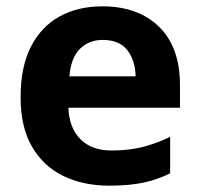

<svg xmlns="http://www.w3.org/2000/svg" viewBox="-20 -576 631 606"><path d="M303 -556Q416 -556 482 -491.5Q548 -427 548 -308V-236H196Q198 -173 233.5 -137Q269 -101 332 -101Q385 -101 428 -111.5Q471 -122 517 -144V-29Q477 -9 432.5 0.5Q388 10 325 10Q243 10 180 -20.5Q117 -51 81 -113Q45 -175 45 -269Q45 -365 77.5 -428.5Q110 -492 168 -524Q226 -556 303 -556ZM304 -450Q261 -450 232.5 -422Q204 -394 199 -335H408Q407 -385 382 -417.5Q357 -450 304 -450Z"/></svg>

Font: Noto Sans Kayah Li
Style: Bold
Weight: 700
Designer: Monotype Design Team, Sérgio Martins
Foundry: Monotype Imaging Inc.
Version: Version 2.002; ttfautohint (v1.8.4.7-5d5b)